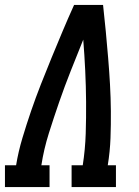

<svg xmlns="http://www.w3.org/2000/svg" viewBox="-42 -755 562 775"><path d="M-22 0V-88H23Q32 -143 48.5 -198Q65 -253 83.5 -307Q102 -361 123 -414.5Q144 -468 166 -521.5Q188 -575 210.5 -628.5Q233 -682 257 -735H374Q380 -682 385 -628.5Q390 -575 394.5 -521.5Q399 -468 402 -414.5Q405 -361 405.5 -306.5Q406 -252 404 -197.5Q402 -143 393 -88H426V0H247V-88H292Q302 -152 304 -216Q306 -280 305.5 -343.5Q305 -407 302 -470Q299 -533 294 -595Q269 -533 244 -470Q219 -407 197 -343.5Q175 -280 155 -216.5Q135 -153 125 -88H158V0Z"/></svg>

Font: Iosevka Curly Slab SmBdObl
Style: Regular
Weight: 600
Italic angle: -9°
Monospace: yes
Designer: Belleve Invis
Foundry: Belleve Invis
Version: Version 11.0.0; ttfautohint (v1.8.3)